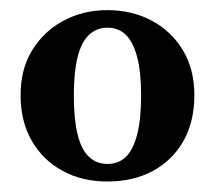

<svg xmlns="http://www.w3.org/2000/svg" viewBox="-20 -763 420 375"><path d="M189.7 -408.5Q139.9 -408.5 101.7 -429.6Q63.4 -450.6 41.8 -488.5Q20.2 -526.3 20.2 -576.9Q20.2 -628.5 43.2 -665.5Q66.2 -702.5 104.6 -722.9Q143 -743.2 189.7 -743.2Q237.1 -743.2 275.3 -723.2Q313.6 -703.2 336.6 -665.9Q359.6 -628.5 359.6 -576.9Q359.6 -525.3 338.2 -487.5Q316.7 -449.6 278.5 -429.1Q240.2 -408.5 189.7 -408.5ZM189.7 -442.8Q211.6 -442.8 226 -456.8Q240.3 -470.8 248 -500.7Q255.6 -530.5 255.6 -576.2Q255.6 -621.9 248 -651.3Q240.3 -680.6 226 -694.8Q211.6 -708.9 189.7 -708.9Q168.5 -708.9 153.7 -694.8Q138.8 -680.6 131.5 -651.3Q124.2 -621.9 124.2 -576.2Q124.2 -530.5 131.5 -500.7Q138.8 -470.8 153.7 -456.8Q168.5 -442.8 189.7 -442.8Z"/></svg>

Font: Source Serif 4 Variable
Style: Regular
Weight: 400
Designer: Frank Grießhammer
Foundry: Adobe
Version: Version 4.005;hotconv 1.1.0;makeotfexe 2.6.0